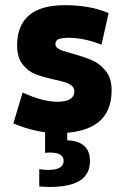

<svg xmlns="http://www.w3.org/2000/svg" viewBox="-20 -508 480 750"><path d="M202.6 12.2Q161.6 11.7 119.1 2.2Q76.7 -7.3 32.2 -25.9L68.4 -146.5Q107.9 -128.4 141.4 -119.6Q174.8 -110.8 202.6 -110.4Q236.8 -110.8 253.4 -120.6Q270 -130.4 270.5 -150.4Q270.5 -164.6 260.3 -173.1Q250 -181.6 235.1 -186.3Q220.2 -190.9 191.9 -197.3Q147.5 -207 118.4 -218.3Q89.4 -229.5 68.1 -256.6Q46.9 -283.7 46.9 -331.5Q47.4 -409.7 94 -448.7Q140.6 -487.8 233.4 -487.8Q332 -487.8 404.3 -457L376.5 -333.5Q307.6 -360.4 248 -360.4Q220.7 -359.9 209 -355.2Q197.3 -350.6 196.3 -336.4Q196.3 -326.7 204.8 -320.1Q213.4 -313.5 226.6 -309.1Q239.7 -304.7 263.7 -298.3Q309.6 -285.6 339.8 -272.5Q370.1 -259.3 393.1 -231Q416 -202.6 416 -155.3Q416 -71.3 362.8 -29.5Q309.6 12.2 202.6 12.2ZM176.3 222.2Q151.4 222.2 133.3 220.2V152.8Q150.4 155.8 168.5 155.8Q228.5 155.8 228.5 120.1Q228.5 87.9 174.3 87.9Q171.9 87.9 156.2 88.9V-29.3H242.7V40Q331.5 43.5 331.5 121.1Q331.5 222.2 176.3 222.2Z"/></svg>

Font: DavidDev Light
Style: Regular
Weight: 300
Designer: David.dev
Foundry: David.dev
Version: Version 1.001;FEAKit 1.0